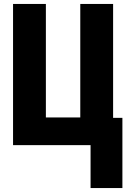

<svg xmlns="http://www.w3.org/2000/svg" viewBox="-20 -734 640 971"><path d="M599 217V-138H552V-714H386V-140H212V-714H46V0H438V217Z"/></svg>

Font: Noto Sans Mono UI ExtraBold
Style: Regular
Weight: 800
Designer: Monotype Design team
Foundry: Monotype Imaging Inc.
Version: 1.000